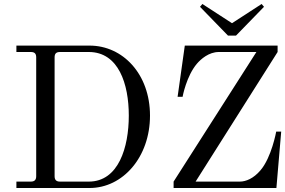

<svg xmlns="http://www.w3.org/2000/svg" viewBox="-20 -940 1426 960"><path d="M848 0H1362L1386 -282H1361C1361 -282 1338 -153 1282 -88C1248 -48 1210 -32 1179 -32H958L1368 -680V-712H904L868 -456H893C893 -457 912 -560 965 -622C984 -644 1024 -680 1074 -680H1262L848 -32ZM980 -906 1120 -762H1160L1300 -906L1288 -920L1140 -824L992 -920ZM62 0H428C594 0 730 -154 730 -362C730 -570 594 -712 428 -712H62V-680H134C153 -680 161 -672 161 -653V-59C161 -41 153 -32 134 -32H62ZM253 -59V-653C253 -672 261 -680 280 -680H424C573 -680 624 -520 624 -362C624 -204 573 -32 424 -32H280C261 -32 253 -41 253 -59Z"/></svg>

Font: Old Standard
Style: Regular
Weight: 400
Designer: Alexey Kryukov <alexios@thessalonica.org.ru>
Version: Version 2.0